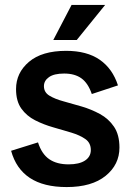

<svg xmlns="http://www.w3.org/2000/svg" viewBox="-20 -747 538 778"><path d="M250 11Q157 11 101 -26Q45 -63 25 -136L134 -170Q149 -123 179.5 -102Q210 -81 258 -81Q301 -81 324.5 -96.5Q348 -112 348 -139Q348 -168 326 -183.5Q304 -199 269.5 -209.5Q235 -220 196 -231Q157 -242 122.5 -259.5Q88 -277 66.5 -307Q45 -337 45 -386Q45 -452 97.5 -496.5Q150 -541 248 -541Q332 -541 384 -505Q436 -469 458 -401L352 -366Q337 -410 310 -429.5Q283 -449 240 -449Q199 -449 178.5 -434.5Q158 -420 158 -398Q158 -373 180 -359.5Q202 -346 237 -336.5Q272 -327 311 -315.5Q350 -304 385 -285Q420 -266 442 -233.5Q464 -201 464 -149Q464 -80 408 -34.5Q352 11 250 11ZM291 -585H196L270 -727H406Z"/></svg>

Font: Radio Canada Big Medium
Style: Regular
Weight: 500
Designer: Étienne Aubert Bonn
Foundry: Coppers and Brasses
Version: Version 1.001